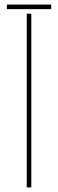

<svg xmlns="http://www.w3.org/2000/svg" viewBox="-20 -820 254 840"><path d="M97 0V-760H117V0ZM10 -780V-800H204V-780Z"/></svg>

Font: Big Shoulders Stencil Thin
Style: Regular
Weight: 100
Designer: Patric King
Foundry: XO Type Co
Version: Version 2.001